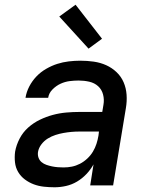

<svg xmlns="http://www.w3.org/2000/svg" viewBox="-20 -785 640 813"><path d="M211 8Q188 8 165.5 5.5Q143 3 123 -4.5Q103 -12 85.5 -25Q68 -38 57 -56.5Q46 -75 43.5 -97.5Q41 -120 44 -143Q49 -171 63 -198Q77 -225 99.5 -245Q122 -265 149 -278Q176 -291 204 -298.5Q232 -306 260.5 -308.5Q289 -311 316 -311H413L418 -341Q422 -363 416.5 -384.5Q411 -406 395.5 -420Q380 -434 358 -439Q336 -444 313 -444Q294 -444 274.5 -441.5Q255 -439 236.5 -430.5Q218 -422 202.5 -406.5Q187 -391 184 -371H88Q92 -396 104 -419Q116 -442 134 -461Q152 -480 175.5 -493.5Q199 -507 222.5 -514.5Q246 -522 271 -525Q296 -528 320 -528Q349 -528 377 -524Q405 -520 429.5 -509Q454 -498 473.5 -479.5Q493 -461 503.5 -436.5Q514 -412 516 -384Q518 -356 513 -327L459 0H362L376 -89Q364 -67 346 -48Q328 -29 306 -16Q284 -3 259.5 2.5Q235 8 211 8ZM249 -76Q267 -76 284.5 -79.5Q302 -83 318.5 -91.5Q335 -100 349.5 -113.5Q364 -127 373.5 -143Q383 -159 388.5 -176Q394 -193 397 -211L399 -228H316Q299 -228 282.5 -226.5Q266 -225 249 -222Q232 -219 215 -213.5Q198 -208 182.5 -198.5Q167 -189 155.5 -174Q144 -159 141 -142Q139 -129 143 -117.5Q147 -106 156 -98.5Q165 -91 176.5 -87Q188 -83 200 -80.5Q212 -78 224.5 -77Q237 -76 249 -76ZM355 -579 231 -715 300 -765 412 -621Z"/></svg>

Font: Iosevka Aile Medium
Style: Italic
Weight: 500
Italic angle: -9°
Designer: Belleve Invis
Foundry: Belleve Invis
Version: Version 31.1.0; ttfautohint (v1.8.4)